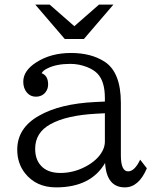

<svg xmlns="http://www.w3.org/2000/svg" viewBox="-20 -788 660 826"><path d="M258.8 -620.1 131.8 -768.1H193.8L299.8 -675.3L405.8 -768.1H467.8L340.8 -620.1ZM431.2 -351.1V-366.2Q431.2 -437.5 399.9 -470.7Q383.8 -487.8 354.5 -499.5Q319.8 -513.2 282.7 -513.2Q223.1 -513.2 184.6 -494.1Q165 -484.9 159.2 -473.1Q187 -462.4 187 -424.8Q187 -406.7 177.2 -393.1Q162.1 -372.1 133.8 -372.1Q111.3 -372.1 96.2 -389.2Q80.1 -407.7 80.1 -436.5Q80.1 -483.9 135.7 -519.5Q198.2 -560.1 285.6 -560.1Q372.1 -560.1 430.2 -522.5Q500 -477.1 500 -345.2V-120.1Q500 -50.8 531.2 -50.8Q559.1 -50.8 583 -101.1L611.8 -64Q577.1 18.1 517.1 18.1Q438.5 18.1 432.1 -86.9Q371.1 18.1 221.2 18.1Q135.7 18.1 87.4 -43Q54.2 -85.4 54.2 -144Q54.2 -237.3 147.5 -290Q237.8 -341.8 389.2 -349.1ZM431.2 -300.8 394 -298.8Q266.1 -292 197.3 -253.9Q131.3 -217.8 131.3 -147.9Q131.3 -102.5 155.8 -75.7Q184.1 -43.9 240.2 -43.9Q295.4 -43.9 346.2 -70.3Q399.9 -98.1 421.4 -139.6Q431.2 -159.2 431.2 -178.2Z"/></svg>

Font: BIZ UDPMincho
Style: Regular
Weight: 400
Designer: TypeBank Co., Ltd.
Foundry: Morisawa Inc.
Version: Version 1.06